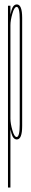

<svg xmlns="http://www.w3.org/2000/svg" viewBox="-20 -626 140 866"><path d="M16 220V-600H27V-549V220ZM56 3Q39.5 3 31.8 -23.5Q24 -50 24 -75L27 -91Q27 -69 35.8 -38.5Q44.5 -8 55 -8Q69 -8 69 -65.5Q69 -123 69 -301Q69 -480 69 -537.5Q69 -595 55 -595Q44.5 -595 35.8 -564.5Q27 -534 27 -512L24 -528Q24 -553 31.8 -579.5Q39.5 -606 56 -606Q80 -606 80 -545Q80 -484 80 -301Q80 -119 80 -58Q80 3 56 3Z"/></svg>

Font: Anybody UltraCondensed Thin
Style: Regular
Weight: 100
Width: 1
Designer: Tyler Finck
Foundry: Etcetera Type Company
Version: Version 1.110